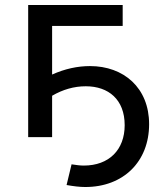

<svg xmlns="http://www.w3.org/2000/svg" viewBox="-20 -550 641 770"><path d="M93 0H189V-166C232 -191 277 -204 324 -204C415 -204 480 -151 480 -48C480 51 417 114 316 114C302 114 286 112 267 109L247 192C275 197 300 200 322 200C475 200 578 98 578 -52C578 -198 476 -285 341 -285C291 -285 240 -274 189 -251V-446H472V-530H93Z"/></svg>

Font: Malon Grotesk Med
Style: Regular
Weight: 500
Designer: Julieta Ulanovsky
Foundry: Julieta Ulanovsky
Version: Version 7.200